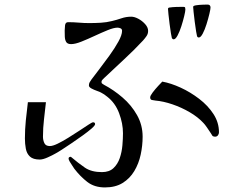

<svg xmlns="http://www.w3.org/2000/svg" viewBox="-20 -788 1040 840"><path d="M396 -245Q396 -239 380.5 -225.5Q365 -212 342 -195.5Q319 -179 294 -162Q269 -145 249.5 -132.5Q230 -120 222 -116Q210 -109 189 -99.5Q168 -90 154 -90Q125 -90 111 -103Q97 -116 93 -137.5Q89 -159 89 -182Q89 -222 93 -261.5Q97 -301 102 -341H181Q177 -304 172.5 -266Q168 -228 168 -190Q168 -175 174 -162Q180 -149 198 -149Q211 -149 232.5 -159.5Q254 -170 279 -185.5Q304 -201 327.5 -216.5Q351 -232 367 -242.5Q383 -253 387 -253Q396 -253 396 -245ZM628 -653Q628 -640 621 -630Q614 -620 606 -611Q566 -568 522.5 -528Q479 -488 436 -447Q434 -445 429 -440Q424 -435 424 -430Q424 -424 427.5 -422Q431 -420 435 -417Q477 -395 516 -361.5Q555 -328 579.5 -284.5Q604 -241 604 -190Q604 -151 595.5 -111.5Q587 -72 567.5 -39.5Q548 -7 516.5 12.5Q485 32 439 32Q393 32 362 8Q331 -16 305 -50Q303 -54 296.5 -63Q290 -72 285 -81Q280 -90 280 -94Q280 -102 290 -102Q323 -74 351.5 -54.5Q380 -35 426 -35Q458 -35 476.5 -52.5Q495 -70 504 -96.5Q513 -123 515.5 -152Q518 -181 518 -205Q518 -248 501 -293Q484 -338 449 -365Q436 -376 422 -383Q417 -386 404 -390.5Q391 -395 380 -401Q369 -407 369 -414Q369 -422 372 -427.5Q375 -433 380 -440Q392 -456 413.5 -484Q435 -512 458.5 -544.5Q482 -577 498 -606Q514 -635 514 -653Q514 -661 507.5 -664Q501 -667 494 -667Q478 -667 451 -656Q424 -645 394 -631Q364 -617 336.5 -606Q309 -595 291 -595Q275 -595 269.5 -604.5Q264 -614 263.5 -628Q263 -642 263 -654Q263 -662 264.5 -676.5Q266 -691 278 -691Q301 -691 324.5 -689Q348 -687 370 -687Q396 -687 421 -688.5Q446 -690 470 -696Q491 -701 511.5 -708Q532 -715 554 -715Q568 -715 585 -706Q602 -697 615 -682.5Q628 -668 628 -653ZM938 -209Q938 -202 933.5 -196Q929 -190 921 -190Q915 -190 910 -193Q909 -195 901.5 -206.5Q894 -218 885 -231Q876 -244 870 -250Q846 -276 810 -297Q774 -318 734.5 -331.5Q695 -345 660 -348Q653 -349 645 -350.5Q637 -352 637 -362Q637 -369 648 -383.5Q659 -398 672 -412Q685 -426 690 -431Q728 -424 770.5 -404.5Q813 -385 851.5 -355.5Q890 -326 914 -289Q938 -252 938 -209ZM791 -746Q791 -739 786 -718Q781 -697 773.5 -673.5Q766 -650 757 -633Q748 -616 740 -616Q735 -616 732 -621Q731 -623 728 -641Q725 -659 722 -682.5Q719 -706 717 -725.5Q715 -745 715 -749Q715 -754 721 -755Q735 -757 748.5 -757.5Q762 -758 775 -758H783Q789 -758 790 -754.5Q791 -751 791 -746ZM901 -755Q901 -748 896 -727Q891 -706 883.5 -682Q876 -658 867 -641Q858 -624 850 -624Q844 -624 842 -630Q841 -632 838 -650.5Q835 -669 832 -692.5Q829 -716 827 -735Q825 -754 825 -758Q825 -763 838.5 -765Q852 -767 867.5 -767.5Q883 -768 888 -768Q901 -768 901 -755Z"/></svg>

Font: Kaisei Opti
Style: Regular
Weight: 400
Designer: Font-Kai, 金井和夫
Foundry: KAZUO KANAI
Version: Version 5.003